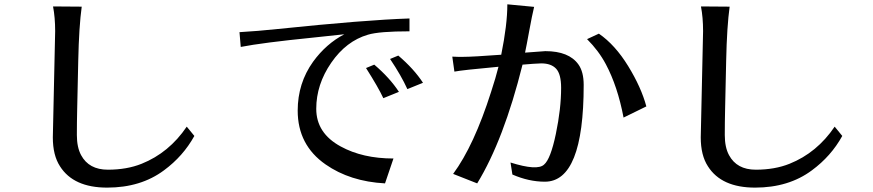

<svg xmlns="http://www.w3.org/2000/svg" viewBox="-20 -813 4040 889"><path d="M224.6 -176.8Q224.6 -176.8 235.4 -668.9Q235.4 -732.4 225.6 -783.2L358.4 -782.2Q345.7 -690.4 342.3 -532.2Q338.9 -374 337.4 -309.6Q335.9 -245.1 335.9 -188Q335.9 -130.9 355.5 -94.7Q391.6 -27.3 479.5 -27.3Q567.4 -27.3 635.7 -54.7Q762.7 -105.5 844.7 -226.6L879.9 -183.6Q828.1 -89.8 739.3 -24.4Q631.8 55.7 476.1 55.7Q320.3 55.7 257.8 -43Q224.6 -93.8 224.6 -176.8Z M1088.9 -664.1Q1172.9 -668.9 1265.6 -678.7Q1669.9 -720.7 1876 -727.5V-668Q1735.4 -668 1683.6 -652.3Q1583 -623 1513.7 -522.5Q1444.3 -421.9 1444.3 -309.1Q1444.3 -196.3 1557.6 -134.8Q1659.2 -79.1 1801.8 -79.1L1762.7 36.1Q1600.6 27.3 1487.3 -51.8Q1358.4 -141.6 1358.4 -300.8Q1358.4 -427.7 1429.7 -527.3Q1490.2 -610.4 1574.2 -654.3Q1524.4 -648.4 1427.7 -638.7Q1194.3 -615.2 1094.7 -595.7ZM1674.8 -498 1712.9 -513.7Q1785.2 -452.1 1827.1 -387.7L1754.9 -358.4Q1732.4 -407.2 1674.8 -498ZM1786.1 -540 1824.2 -555.7Q1896.5 -494.1 1938.5 -429.7L1866.2 -400.4Q1837.9 -462.9 1786.1 -540Z M2074.2 -550.8Q2087.9 -549.8 2100.6 -549.8H2125Q2168.9 -549.8 2300.8 -559.6Q2329.1 -699.2 2329.1 -793L2453.1 -781.2Q2443.4 -741.2 2430.7 -671.4Q2418 -601.6 2411.1 -569.3L2504.9 -576.2Q2614.3 -576.2 2658.2 -514.6Q2682.6 -480.5 2682.6 -419.9Q2682.6 28.3 2502.9 28.3Q2428.7 28.3 2352.5 -4.9L2343.8 -60.5Q2467.8 -21.5 2499 -50.8Q2529.3 -76.2 2553.7 -192.9Q2578.1 -309.6 2578.1 -406.2Q2578.1 -469.7 2555.2 -494.6Q2532.2 -519.5 2486.3 -519.5Q2472.7 -519.5 2448.7 -517.6Q2424.8 -515.6 2399.4 -513.7Q2312.5 -165 2189.5 36.1L2078.1 -7.8Q2174.8 -138.7 2253.9 -387.7Q2275.4 -453.1 2288.1 -503.9Q2118.2 -488.3 2084 -481.4ZM2698.2 -631.8 2752.9 -657.2Q2828.1 -605.5 2888.7 -506.8Q2949.2 -408.2 2972.7 -320.3L2867.2 -268.6Q2839.8 -413.1 2785.2 -515.6Q2752 -578.1 2698.2 -631.8Z M3224.6 -176.8Q3224.6 -176.8 3235.4 -668.9Q3235.4 -732.4 3225.6 -783.2L3358.4 -782.2Q3345.7 -690.4 3342.3 -532.2Q3338.9 -374 3337.4 -309.6Q3335.9 -245.1 3335.9 -188Q3335.9 -130.9 3355.5 -94.7Q3391.6 -27.3 3479.5 -27.3Q3567.4 -27.3 3635.7 -54.7Q3762.7 -105.5 3844.7 -226.6L3879.9 -183.6Q3828.1 -89.8 3739.3 -24.4Q3631.8 55.7 3476.1 55.7Q3320.3 55.7 3257.8 -43Q3224.6 -93.8 3224.6 -176.8Z"/></svg>

Font: GenEi LateGo v2
Style: Medium
Weight: 500
Designer: o_tamon (Modified)
Foundry: o_tamon / Adobe Systems Incorporated / FONT 910 / Philipp H. Poll
Version: Version 2.1;Original Version 1.004